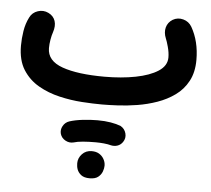

<svg xmlns="http://www.w3.org/2000/svg" viewBox="-54 -429 978 891"><g transform="rotate(5 435.0 16.5)"><path d="M24.4 -182.1Q24.4 -215.3 30 -250.5Q35.6 -285.6 50.8 -315.4Q62.5 -339.4 88.4 -347.9Q114.3 -356.4 138.2 -344.7Q162.1 -333 169.7 -310.1Q177.2 -287.1 167 -256.8Q162.1 -243.2 158.4 -221.9Q154.8 -200.7 154.8 -182.1Q154.8 -123 226.3 -97.7Q297.9 -72.3 422.9 -72.3Q502 -72.3 567.4 -85Q632.8 -97.7 671.9 -123Q710.9 -148.4 710.9 -187Q710.9 -210 703.6 -236.6Q696.3 -263.2 691.4 -273.9Q680.2 -300.8 686.5 -325Q692.9 -349.1 715.3 -362.8Q738.3 -376 764.4 -368.9Q790.5 -361.8 804.2 -338.4Q841.3 -273.4 841.3 -187Q841.3 -129.4 819.3 -88.4Q797.4 -47.4 760.5 -20.8Q723.6 5.9 678.5 21.7Q633.3 37.6 586.2 45.2Q539.1 52.7 496.6 54.9Q454.1 57.1 422.9 57.1Q381.8 57.1 329.6 53.7Q277.3 50.3 223.9 37.8Q170.4 25.4 125.2 -0.5Q80.1 -26.4 52.2 -70.3Q24.4 -114.3 24.4 -182.1ZM244.6 210Q239.3 190.9 249.3 172.9Q259.3 154.8 278.8 148.4Q304.7 140.1 339.6 136Q374.5 131.8 408.7 131.8Q442.9 131.8 470.5 136.5Q498 141.1 517.6 148.9Q537.1 160.2 542.7 181.6Q548.3 203.1 535.6 221.7Q525.9 235.8 511.2 240.7Q496.6 245.6 481 242.2Q467.3 238.3 447.3 236.3Q427.2 234.4 408.7 234.4Q376.5 234.4 349.9 236.6Q323.2 238.8 306.6 244.1Q287.1 249 268.8 239Q250.5 229 244.6 210ZM332 338.9Q332 314.5 349.6 295.7Q367.2 276.9 394.5 276.9Q414.6 276.9 428.2 284.9Q441.9 293 449.7 305.7Q459.5 321.3 459.5 338.9Q459.5 351.6 453.9 366.7Q448.2 381.8 434.6 392.6Q420.9 403.3 395.5 403.3Q369.6 403.3 355.7 392.6Q341.8 381.8 336.4 366.7Q334 359.9 333 352.5Q332 345.2 332 338.9Z"/></g></svg>

Font: Mikhak Bold
Style: Regular
Weight: 700
Designer: Amin Abedi
Version: Version 3.3